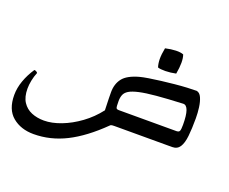

<svg xmlns="http://www.w3.org/2000/svg" viewBox="-130 -810 1493 1252"><g transform="rotate(20 616.5 -184.5)"><path d="M1165 -228Q1165 -156 1159.5 -105Q1154 -54 1136.5 -27Q1119 0 1084 0H685Q668 0 662 2Q656 4 654 7Q538 121 429.5 175.5Q321 230 205 230Q116 230 58 181.5Q0 133 0 33Q0 -16 18 -66.5Q36 -117 68 -165Q74 -165 81.5 -161Q89 -157 91 -152Q79 -123 73 -92.5Q67 -62 67 -36Q67 22 90 57Q113 92 151.5 108Q190 124 238 124Q293 124 357 99.5Q421 75 482 30.5Q543 -14 590 -75Q590 -84 589 -107Q588 -130 587.5 -156Q587 -182 587 -200Q587 -257 617 -296Q647 -335 727 -357Q749 -363 786.5 -369Q824 -375 868.5 -380.5Q913 -386 958.5 -390.5Q1004 -395 1043.5 -397Q1083 -399 1109 -399Q1131 -395 1143 -368Q1155 -341 1160 -303.5Q1165 -266 1165 -228ZM675 -107H1074Q1092 -107 1096.5 -118Q1101 -129 1101 -160Q1101 -292 1055 -290Q945 -285 872.5 -278.5Q800 -272 756 -262Q712 -252 690 -238.5Q668 -225 660.5 -206Q653 -187 653 -162Q653 -123 656.5 -115Q660 -107 675 -107ZM820 -456Q812 -480 811.5 -511.5Q811 -543 820 -589Q859 -598 892.5 -599Q926 -600 945 -592Q961 -547 945 -459Q908 -451 872.5 -450.5Q837 -450 820 -456Z"/></g></svg>

Font: Ruwudu Medium
Style: Regular
Weight: 500
Designer: Becca Hirsbrunner Spalinger
Foundry: SIL International
Version: Version 3.000